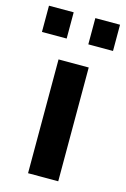

<svg xmlns="http://www.w3.org/2000/svg" viewBox="-135 -765 536 818"><g transform="rotate(15 132.5 -356.0)"><path d="M74.7 0V-501.9H207.8V0ZM180.6 -596.7V-712.4H289.5V-596.7ZM-23.9 -596.7V-712.4H85.1V-596.7Z"/></g></svg>

Font: Cairo
Style: Regular
Weight: 400
Designer: Mohamed Gaber, Accademia di Belle Arti di Urbino
Foundry: Kief Type Foundry, Accademia di Belle Arti di Urbino
Version: Version 3.120